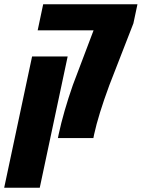

<svg xmlns="http://www.w3.org/2000/svg" viewBox="-92 -650 667 904"><path d="M536.1 -540 422.9 -249Q371.1 -108.9 351.1 -17.1L347.7 0H180.7L184.1 -17.1Q207 -123.5 251 -249.5L348.6 -507.3H85.4L111.3 -629.9H555.2ZM95.2 233.9H-72.3L59.1 -384.3H226.6Z"/></svg>

Font: Open Sans Hebrew Condensed Extra Bold
Style: Italic
Weight: 800
Width: 3
Italic angle: -12°
Foundry: Ascender Corporation, Yanek Iontef
Version: Version 2.001;PS 002.001;hotconv 1.0.70;makeotf.lib2.5.58329